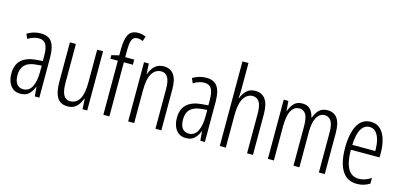

<svg xmlns="http://www.w3.org/2000/svg" viewBox="-68 -1210 3489 1666"><g transform="rotate(15 1677.0 -377.5)"><path d="M195 -542Q264 -542 294.5 -497.5Q325 -453 325 -360V0H284L277 -84H275Q260 -44 232.5 -17Q205 10 156 10Q114 10 87.5 -11Q61 -32 48.5 -66Q36 -100 36 -140Q36 -219 81.5 -261Q127 -303 211 -310L272 -315V-358Q272 -433 252.5 -464.5Q233 -496 189 -496Q168 -496 143.5 -489Q119 -482 91 -465L73 -507Q130 -542 195 -542ZM217 -269Q91 -257 91 -141Q91 -88 111.5 -61Q132 -34 170 -34Q222 -34 247.5 -83.5Q273 -133 273 -216V-274Z M755 -532V0H713L708 -92H704Q690 -50 660.5 -20Q631 10 580 10Q514 10 485.5 -37.5Q457 -85 457 -173V-532H511V-185Q511 -109 530.5 -74Q550 -39 589 -39Q645 -39 673.5 -88Q702 -137 702 -240V-532Z M1035 -486H954V0H900V-486H833V-518L900 -534V-588Q900 -676 923.5 -720.5Q947 -765 1010 -765Q1030 -765 1046.5 -761Q1063 -757 1079 -751L1064 -707Q1039 -718 1015 -718Q980 -718 967 -688.5Q954 -659 954 -586V-532H1035Z M1299 -542Q1358 -542 1389.5 -500Q1421 -458 1421 -370V0H1368V-357Q1368 -428 1348 -461Q1328 -494 1290 -494Q1237 -494 1207 -445.5Q1177 -397 1177 -295V0H1123V-532H1166L1171 -440H1174Q1188 -482 1218.5 -512Q1249 -542 1299 -542Z M1682 -542Q1751 -542 1781.5 -497.5Q1812 -453 1812 -360V0H1771L1764 -84H1762Q1747 -44 1719.5 -17Q1692 10 1643 10Q1601 10 1574.5 -11Q1548 -32 1535.5 -66Q1523 -100 1523 -140Q1523 -219 1568.5 -261Q1614 -303 1698 -310L1759 -315V-358Q1759 -433 1739.5 -464.5Q1720 -496 1676 -496Q1655 -496 1630.5 -489Q1606 -482 1578 -465L1560 -507Q1617 -542 1682 -542ZM1704 -269Q1578 -257 1578 -141Q1578 -88 1598.5 -61Q1619 -34 1657 -34Q1709 -34 1734.5 -83.5Q1760 -133 1760 -216V-274Z M2000 -519Q2000 -475 1996 -445H2000Q2013 -483 2043 -512.5Q2073 -542 2121 -542Q2244 -542 2244 -365V0H2191V-354Q2191 -430 2170 -461.5Q2149 -493 2112 -493Q2061 -493 2030.5 -444Q2000 -395 2000 -289V0H1946V-760H2000Z M2771 -542Q2829 -542 2859 -499.5Q2889 -457 2889 -367V0H2836V-359Q2836 -432 2815 -463Q2794 -494 2759 -494Q2711 -494 2686 -447.5Q2661 -401 2661 -319V0H2608V-352Q2608 -433 2587 -463.5Q2566 -494 2532 -494Q2494 -494 2472 -468.5Q2450 -443 2441 -401Q2432 -359 2432 -309V0H2378V-532H2420L2426 -446H2430Q2443 -484 2469.5 -513Q2496 -542 2544 -542Q2592 -542 2617 -513.5Q2642 -485 2649 -446H2654Q2670 -491 2697 -516.5Q2724 -542 2771 -542Z M3160 -542Q3214 -542 3247 -509Q3280 -476 3295.5 -422Q3311 -368 3311 -305V-263H3053Q3054 -37 3183 -37Q3239 -37 3293 -74V-23Q3268 -7 3239.5 1.5Q3211 10 3179 10Q3116 10 3076.5 -24.5Q3037 -59 3018.5 -121Q3000 -183 3000 -265Q3000 -395 3040 -468.5Q3080 -542 3160 -542ZM3160 -496Q3113 -496 3085.5 -449.5Q3058 -403 3054 -307H3261Q3261 -358 3251 -401Q3241 -444 3218.5 -470Q3196 -496 3160 -496Z"/></g></svg>

Font: Noto Sans Telugu ExtraCondensed Light
Style: Regular
Weight: 300
Width: 2
Designer: Jelle Bosma - Monotype Design Team
Foundry: Monotype Imaging Inc.
Version: Version 2.005; ttfautohint (v1.8.4.7-5d5b)